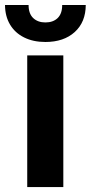

<svg xmlns="http://www.w3.org/2000/svg" viewBox="-48 -762 369 782"><path d="M62.9 0V-536.3H209.9V0ZM136.9 -591Q87.3 -591 50.2 -609.5Q13.1 -628 -7.1 -661.9Q-27.3 -695.7 -27.6 -741.7H68.4Q68.4 -706.3 87.3 -688.4Q106.1 -670.6 136.9 -670.6Q168.3 -670.6 186.8 -688.4Q205.3 -706.3 205.3 -741.7H301.3Q301 -672 256.4 -631.5Q211.7 -591 136.9 -591Z"/></svg>

Font: Mona Sans ExtraLight
Style: Regular
Weight: 200
Designer: Deni Anggara
Foundry: GitHub
Version: Version 2.000